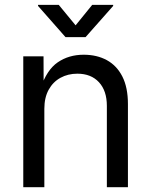

<svg xmlns="http://www.w3.org/2000/svg" viewBox="-20 -781 631 801"><path d="M165 -327.1V0H77.1V-545.9H161.6L162.1 -413.6H149.9Q174.8 -489.3 220.9 -521Q267.1 -552.7 329.1 -552.7Q384.3 -552.7 425.8 -530Q467.3 -507.3 490.5 -461.7Q513.7 -416 513.7 -346.7V0H425.8V-339.4Q425.8 -402.3 392.8 -438Q359.9 -473.6 302.7 -473.6Q263.7 -473.6 232.4 -456.5Q201.2 -439.5 183.1 -406.7Q165 -374 165 -327.1ZM225.1 -760.7 295.4 -675.3 364.7 -760.7H452.1V-756.3L336.9 -626H253.4L138.7 -756.3V-760.7Z"/></svg>

Font: Inter Variable LoSnoCo
Style: Regular
Weight: 400
Designer: Rasmus Andersson
Foundry: rsms
Version: Version 4.000;git-a52131595; featfreeze: case,dlig,ss01,ss02